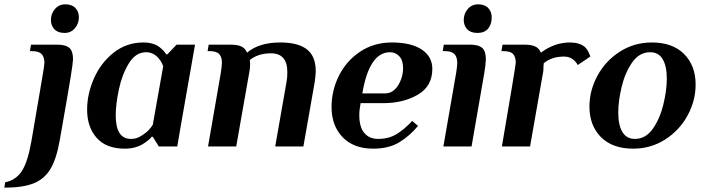

<svg xmlns="http://www.w3.org/2000/svg" viewBox="-108 -676 3269 886"><path d="M127 -584Q127 -613 145.5 -634.5Q164 -656 193 -656Q224 -656 240 -639Q256 -622 256 -596Q256 -567 237.5 -545.5Q219 -524 190 -524Q159 -524 143 -541Q127 -558 127 -584ZM-84 165Q-36 156 -8 114.5Q20 73 37 -25L84 -300Q97 -375 97 -385Q97 -413 84 -426.5Q71 -440 40 -440H30L35 -470H155Q195 -470 212 -455Q229 -440 229 -403Q229 -389 218.5 -323Q208 -257 167 -25Q152 59 124 105Q96 151 46 170.5Q-4 190 -88 190Z M294 -170Q294 -242 325.5 -314Q357 -386 416.5 -433Q476 -480 554 -480Q606 -480 636 -452Q651 -439 659 -425H664L707 -470H792L727 -100L710 0H625L597 -45H592Q580 -30 560 -17Q522 10 468 10Q382 10 338 -40Q294 -90 294 -170ZM569 -67Q584 -80 597 -100L645 -370Q639 -388 628 -402Q603 -435 566 -435Q518 -435 486.5 -383.5Q455 -332 440.5 -263Q426 -194 426 -144Q426 -35 496 -35Q517 -35 534 -43.5Q551 -52 569 -67Z M911 -340Q916 -372 916 -387Q916 -413 903.5 -426.5Q891 -440 860 -440H850L855 -470H954Q988 -470 1006 -461.5Q1024 -453 1032 -433Q1087 -480 1186 -480Q1268 -480 1308.5 -448Q1349 -416 1349 -348Q1349 -328 1344 -296L1292 0H1162L1214 -297Q1218 -317 1218 -343Q1218 -430 1142 -430Q1111 -430 1086 -421.5Q1061 -413 1045 -399Q1046 -392 1046 -379Q1046 -361 1043 -346L982 0H852Z M1422 -182Q1422 -259 1456.5 -327.5Q1491 -396 1554.5 -438Q1618 -480 1700 -480Q1789 -480 1838 -447.5Q1887 -415 1887 -358Q1887 -278 1820 -239Q1753 -200 1661 -200H1556Q1550 -169 1550 -144Q1550 -90 1573 -62.5Q1596 -35 1637 -35Q1685 -35 1721 -56.5Q1757 -78 1794 -118L1821 -95Q1784 -50 1735.5 -20Q1687 10 1614 10Q1524 10 1473 -43Q1422 -96 1422 -182ZM1669 -245Q1706 -245 1729 -282Q1752 -319 1752 -362Q1752 -398 1734.5 -416.5Q1717 -435 1692 -435Q1596 -435 1564 -245Z M2032 -584Q2032 -613 2050.5 -634.5Q2069 -656 2098 -656Q2129 -656 2145 -639Q2161 -622 2161 -596Q2161 -564 2144.5 -544Q2128 -524 2095 -524Q2064 -524 2048 -541Q2032 -558 2032 -584ZM1997 -340Q2002 -372 2002 -385Q2002 -413 1989 -426.5Q1976 -440 1945 -440H1935L1940 -470H2060Q2100 -470 2117 -455Q2134 -440 2134 -403Q2134 -384 2127 -340L2068 0H1938Z M2616 -415 2558 -376Q2554 -385 2544 -395Q2524 -415 2496 -415Q2437 -415 2401 -384Q2400 -379 2400 -369Q2400 -364 2399.5 -354Q2399 -344 2397 -336L2338 0H2208Q2249 -242 2254 -272Q2272 -380 2272 -386Q2272 -414 2259.5 -427Q2247 -440 2216 -440H2206L2211 -470H2310Q2344 -470 2362 -461.5Q2380 -453 2388 -433Q2451 -480 2522 -480Q2565 -480 2590 -460Q2601 -450 2608.5 -434Q2616 -418 2616 -415Z M2612 -184Q2612 -259 2649.5 -327.5Q2687 -396 2753 -438Q2819 -480 2900 -480Q2996 -480 3049 -426.5Q3102 -373 3102 -286Q3102 -211 3064.5 -142.5Q3027 -74 2961 -32Q2895 10 2814 10Q2718 10 2665 -43.5Q2612 -97 2612 -184ZM2969 -313Q2969 -371 2950 -403Q2931 -435 2892 -435Q2842 -435 2809 -387.5Q2776 -340 2760.5 -274.5Q2745 -209 2745 -157Q2745 -99 2764 -67Q2783 -35 2822 -35Q2872 -35 2905 -82.5Q2938 -130 2953.5 -195.5Q2969 -261 2969 -313Z"/></svg>

Font: Philosopher
Style: Bold Italic
Weight: 700
Italic angle: -10°
Designer: Jovanny Lemonad
Foundry: Jovanny Lemonad
Version: Version 2.000